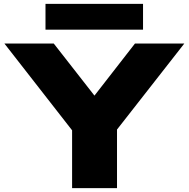

<svg xmlns="http://www.w3.org/2000/svg" viewBox="-20 -976 980 996"><path d="M587 0V-304L936 -750H680L470 -480L259 -750H3L354 -300V0ZM722 -822V-956H216V-822Z"/></svg>

Font: Bounded ExtBd
Style: Regular
Weight: 800
Designer: Vlad Churkin
Version: Version 3.0